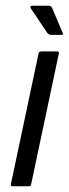

<svg xmlns="http://www.w3.org/2000/svg" viewBox="-20 -652 241 672"><path d="M89 -7Q88 0 81 0H24Q17 0 18 -7L115 -465Q117 -472 124 -472H181Q183 -472 185 -470Q187 -468 186 -465ZM159 -530Q152 -530 146 -536L87 -624Q85 -627 87 -629.5Q89 -632 91 -632H148Q154 -632 157 -630.5Q160 -629 162 -625L199 -538Q204 -530 196 -530Z"/></svg>

Font: Glory
Style: Italic
Weight: 400
Italic angle: -12°
Designer: Robert Leuschke
Foundry: Robert Leuschke
Version: Version 1.011